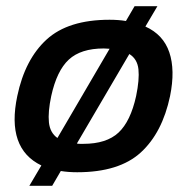

<svg xmlns="http://www.w3.org/2000/svg" viewBox="-20 -548 621 622"><path d="M75 54 114 -12Q0 -67 36 -237Q61 -356 131 -420Q201 -484 335 -484Q349 -484 362.5 -483Q376 -482 388 -480L416 -528H490L451 -462Q509 -436 528.5 -378.5Q548 -321 531 -237Q506 -118 436 -54Q366 10 230 10Q216 10 202.5 9Q189 8 177 6L149 54ZM166 -101 335 -390Q331 -390 326 -390.5Q321 -391 316 -391Q242 -391 203 -355Q164 -319 146 -237Q135 -185 138.5 -151.5Q142 -118 166 -101ZM250 -82Q325 -82 364 -118.5Q403 -155 421 -237Q432 -290 428.5 -323.5Q425 -357 399 -373L229 -83Q234 -82 239.5 -82Q245 -82 250 -82Z"/></svg>

Font: Kanit
Style: Italic
Weight: 400
Italic angle: -12°
Designer: Katatrad Team
Foundry: CadsonDemak
Version: Version 2.000; ttfautohint (v1.8.3)